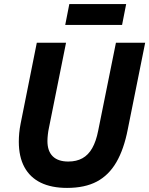

<svg xmlns="http://www.w3.org/2000/svg" viewBox="-20 -907 730 939"><path d="M160 -698H303L219 -280Q216 -267 214 -249Q212 -231 212 -217Q212 -168 238 -142.5Q264 -117 314 -117Q354 -117 383 -133Q412 -149 431 -182.5Q450 -216 460 -267L547 -698H690L605 -275Q586 -177 549 -113.5Q512 -50 453.5 -19Q395 12 308 12Q232 12 179.5 -13.5Q127 -39 99.5 -89.5Q72 -140 72 -214Q72 -234 74 -256Q76 -278 81 -303ZM299 -785 319 -887H597L577 -785Z"/></svg>

Font: IBM Plex Sans
Style: Italic
Weight: 400
Italic angle: -11.31°
Designer: Mike Abbink, Paul van der Laan, Pieter van Rosmalen
Foundry: Bold Monday
Version: Version 3.201